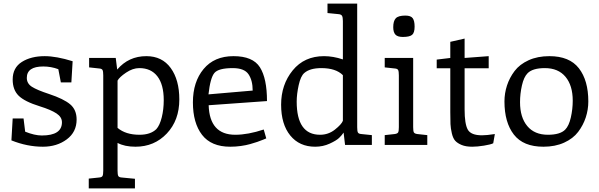

<svg xmlns="http://www.w3.org/2000/svg" viewBox="-20 -800 3308 1060"><path d="M227 -490Q291 -490 381 -462L374 -345H316L302 -418Q262 -433 219 -433Q128 -433 128 -370Q128 -339 156 -321Q184 -303 251 -281Q332 -254 367.5 -224Q403 -194 403 -140Q403 -71 348.5 -30.5Q294 10 217 10Q130 10 43 -25L50 -146H110L119 -73Q171 -52 211 -52Q322 -52 322 -125Q322 -154 291.5 -174Q261 -194 200 -213Q116 -239 83 -271.5Q50 -304 50 -361Q50 -426 100.5 -458Q151 -490 227 -490Z M629 -355V-94Q674 -56 750 -56Q811 -56 843 -87Q862 -108 873 -152Q884 -196 884 -247Q884 -333 849 -378.5Q814 -424 749 -424Q713 -424 676 -399Q639 -374 629 -355ZM550 142V-384Q550 -406 546 -413.5Q542 -421 527 -422L472 -428V-480H619L627 -416Q690 -490 788 -490Q875 -490 922.5 -424.5Q970 -359 970 -251Q970 -136 901 -63Q832 10 728 10Q668 10 629 -11V142Q629 164 633 171.5Q637 179 652 180L725 187V240H470V186L527 180Q542 179 546 171.5Q550 164 550 142Z M1454 -242 1132 -219Q1137 -56 1279 -56Q1349 -56 1436 -85L1450 -36Q1448 -35 1432 -28.5Q1416 -22 1400 -16.5Q1384 -11 1361 -4.5Q1338 2 1309.5 6Q1281 10 1251 10Q1146 10 1095.5 -55.5Q1045 -121 1045 -235Q1045 -348 1104 -419Q1163 -490 1269 -490Q1376 -490 1415 -428.5Q1454 -367 1454 -242ZM1131 -279 1375 -300Q1375 -356 1352 -390Q1329 -424 1265 -424Q1186 -424 1163.5 -397Q1141 -370 1131 -279Z M1873 -133V-385Q1834 -424 1754 -424Q1691 -424 1660 -397Q1640 -380 1629 -330Q1618 -280 1618 -239Q1618 -56 1747 -56Q1793 -56 1829 -84.5Q1865 -113 1873 -133ZM1952 -780V-98Q1952 -76 1956 -68.5Q1960 -61 1975 -60L2033 -54V0H1885L1877 -68Q1867 -53 1852 -38.5Q1837 -24 1800 -7Q1763 10 1720 10Q1633 10 1582.5 -52Q1532 -114 1532 -222Q1532 -333 1596 -411.5Q1660 -490 1769 -490Q1819 -490 1873 -472V-684Q1873 -705 1868 -713Q1863 -721 1848 -722L1788 -728V-780Z M2261 -480V-98Q2261 -76 2265 -69Q2269 -62 2284 -60L2339 -54V0H2104V-54L2159 -60Q2174 -62 2178 -69Q2182 -76 2182 -98V-384Q2182 -406 2178 -413.5Q2174 -421 2159 -422L2104 -428V-480ZM2269 -653Q2269 -619 2255 -607.5Q2241 -596 2204 -596Q2175 -596 2163 -609Q2151 -622 2151 -650Q2151 -684 2165 -699Q2179 -714 2218 -714Q2248 -714 2258.5 -699.5Q2269 -685 2269 -653Z M2391 -423V-471L2466 -480V-569L2545 -587V-480L2678 -490V-423H2545V-196Q2545 -116 2562.5 -84.5Q2580 -53 2641 -53Q2667 -53 2712 -60L2703 -9Q2689 -2 2652 4Q2615 10 2587 10Q2552 10 2529 0.5Q2506 -9 2493.5 -22.5Q2481 -36 2474.5 -64Q2468 -92 2467 -115Q2466 -138 2466 -181V-423Z M3228 -240Q3228 -195 3214 -152Q3200 -109 3172 -72Q3144 -35 3094.5 -12.5Q3045 10 2980 10Q2869 10 2817 -57Q2765 -124 2765 -240Q2765 -285 2779 -328Q2793 -371 2821 -408Q2849 -445 2898.5 -467.5Q2948 -490 3013 -490Q3124 -490 3176 -423Q3228 -356 3228 -240ZM2988 -424Q2921 -424 2893 -396Q2872 -375 2861.5 -328.5Q2851 -282 2851 -236Q2851 -152 2891 -104Q2931 -56 3005 -56Q3072 -56 3100 -84Q3121 -105 3131.5 -151.5Q3142 -198 3142 -244Q3142 -328 3102 -376Q3062 -424 2988 -424Z"/></svg>

Font: Enriqueta
Style: Regular
Weight: 400
Designer: Viviana Monsalve, Gustavo Ibarra
Foundry: Viviana Monsalve, Gustavo Ibarra
Version: Version 1.002